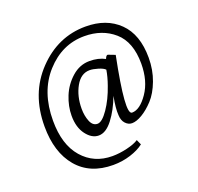

<svg xmlns="http://www.w3.org/2000/svg" viewBox="-129 -697 1055 1023"><g transform="rotate(-20 398.5 -186.0)"><path d="M70 -132Q70 -318 185 -438Q300 -558 457 -558Q575 -558 646 -488.5Q717 -419 717 -287Q717 -218 694.5 -158.5Q672 -99 639 -63.5Q606 -28 573 -8.5Q540 11 515 11Q494 11 478 -6.5Q462 -24 461 -54Q458 -93 471 -160Q444 -88 405.5 -38Q367 12 326 12Q287 12 256 -29Q225 -70 225 -136Q225 -190 247 -244.5Q269 -299 313.5 -338.5Q358 -378 414 -378Q464 -378 501 -358Q504 -366 508 -371.5Q512 -377 518 -376Q524 -374 537.5 -368.5Q551 -363 557 -361Q525 -202 519 -122Q513 -42 534 -42Q579 -42 624 -107.5Q669 -173 669 -271Q669 -394 601.5 -453Q534 -512 433 -512Q306 -512 214.5 -410.5Q123 -309 123 -145Q123 -9 188 65.5Q253 140 357 140Q397 140 441 129.5Q485 119 507 104L520 133Q491 156 444 171Q397 186 345 186Q214 186 142 100.5Q70 15 70 -132ZM288 -153Q288 -113 301 -81Q314 -49 341 -49Q367 -49 402 -100Q437 -151 461 -221Q477 -266 483 -304Q473 -315 445 -323.5Q417 -332 398 -332Q348 -332 318 -278Q288 -224 288 -153Z"/></g></svg>

Font: Aikya
Style: Regular
Weight: 400
Designer: Neelakash Kshetrimayum (Latin subset based on Merriweather by Eben Sorkin)
Foundry: Brand New Type
Version: Version 1.00 b005